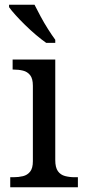

<svg xmlns="http://www.w3.org/2000/svg" viewBox="-20 -786 360 806"><path d="M23 0V-42H36Q58 -42 76.5 -46.5Q95 -51 106.5 -65.5Q118 -80 118 -109V-426Q118 -456 106.5 -470.5Q95 -485 76.5 -489.5Q58 -494 36 -494H33V-536H212V-114Q212 -83 223 -67.5Q234 -52 253 -47Q272 -42 294 -42H307V0ZM174 -606Q154 -620 131 -639.5Q108 -659 85.5 -681Q63 -703 45 -723Q27 -743 18 -756V-766H125Q136 -744 150.5 -717Q165 -690 181.5 -664Q198 -638 212 -619V-606Z"/></svg>

Font: Noto Serif NP Hmong
Style: Regular
Weight: 400
Designer: Dalton Maag Ltd
Foundry: Dalton Maag Ltd
Version: Version 1.001